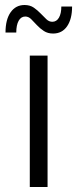

<svg xmlns="http://www.w3.org/2000/svg" viewBox="-20 -747 309 767"><path d="M99 0V-525H170V0ZM192 -613Q171 -613 155.5 -623Q140 -633 127.5 -646.5Q115 -660 104.5 -670.5Q94 -681 81 -681Q64 -681 54.5 -664Q45 -647 45 -617H2Q2 -669 22.5 -698Q43 -727 78 -727Q100 -727 115 -716.5Q130 -706 142.5 -693Q155 -680 165.5 -670Q176 -660 189 -660Q206 -660 215.5 -676.5Q225 -693 225 -721H268Q268 -671 248 -642Q228 -613 192 -613Z"/></svg>

Font: Modern
Style: Small
Weight: 400
Designer: Julieta Ulanovsky
Foundry: Julieta Ulanovsky
Version: Version 8.000